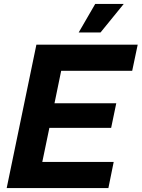

<svg xmlns="http://www.w3.org/2000/svg" viewBox="-20 -956 720 976"><path d="M14 0H531L558 -133H195L231 -306H545L571 -431H257L291 -596H652L680 -729H165ZM380 -791H491L609 -936H464Z"/></svg>

Font: Mona Sans
Style: Bold Italic
Weight: 700
Italic angle: -11.7°
Designer: Deni Anggara
Foundry: GitHub
Version: Version 2.000;Glyphs 3.2.3 (3260)